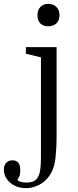

<svg xmlns="http://www.w3.org/2000/svg" viewBox="-102 -784 403 994"><path d="M191 -85V-540H32V-506L110 -487V32Q110 68 106.5 93Q103 118 94.5 133Q86 148 71.5 154.5Q57 161 35 161Q24 161 15.5 159.5Q7 158 1 156Q-5 154 -8 151Q-11 148 -12 146Q-4 136 -0.5 125Q3 114 3 97Q3 71 -7 58.5Q-17 46 -37 46Q-47 46 -55 49Q-63 52 -69 58Q-75 64 -78.5 73.5Q-82 83 -82 95Q-82 115 -73 132Q-64 149 -49 162Q-34 175 -13 182.5Q8 190 32 190Q54 190 75 183.5Q96 177 113.5 165.5Q131 154 145 137.5Q159 121 168 101Q174 88 178.5 71Q183 54 185.5 31.5Q188 9 189.5 -19.5Q191 -48 191 -85ZM92 -705Q92 -677 107 -662.5Q122 -648 148 -648Q174 -648 190 -663Q206 -678 206 -705Q206 -732 190 -748Q174 -764 148 -764Q123 -764 107.5 -748.5Q92 -733 92 -705Z"/></svg>

Font: GradeGX
Style: Regular
Weight: 100
Width: 1
Designer: Adam Twardoch
Foundry: Adam Twardoch
Version: Version 2.002; DEVELOPMENT